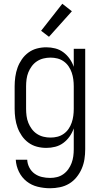

<svg xmlns="http://www.w3.org/2000/svg" viewBox="-20 -780 540 1023"><path d="M247 223Q214 223 181 215Q148 207 122 186.5Q96 166 81 135.5Q66 105 64 71H125Q126 93 136.5 113Q147 133 164.5 145.5Q182 158 203.5 163Q225 168 247 168Q266 168 284 163.5Q302 159 317.5 148Q333 137 344 121.5Q355 106 361.5 88.5Q368 71 370.5 52.5Q373 34 373 15V-96Q365 -73 351 -53Q337 -33 317.5 -18.5Q298 -4 274.5 2Q251 8 227 8Q201 8 176.5 1.5Q152 -5 131.5 -20Q111 -35 96.5 -56Q82 -77 73.5 -100.5Q65 -124 61.5 -149.5Q58 -175 58 -200V-320Q58 -345 61.5 -370.5Q65 -396 73.5 -419.5Q82 -443 96.5 -464Q111 -485 131.5 -500Q152 -515 176.5 -521.5Q201 -528 227 -528Q251 -528 274.5 -522Q298 -516 317.5 -501.5Q337 -487 351 -467Q365 -447 373 -424V-520H434V15Q434 42 430 68Q426 94 415.5 118.5Q405 143 388 164Q371 185 348.5 198.5Q326 212 299.5 217.5Q273 223 247 223ZM249 -47Q268 -47 286 -51.5Q304 -56 319.5 -67Q335 -78 345.5 -93.5Q356 -109 362 -126.5Q368 -144 370.5 -162.5Q373 -181 373 -200V-320Q373 -339 370.5 -357.5Q368 -376 362 -393.5Q356 -411 345.5 -426.5Q335 -442 319.5 -453Q304 -464 286 -468.5Q268 -473 249 -473Q230 -473 211.5 -468.5Q193 -464 177 -453.5Q161 -443 149.5 -427.5Q138 -412 131 -394.5Q124 -377 121.5 -358Q119 -339 119 -320V-200Q119 -181 121.5 -162Q124 -143 131 -125.5Q138 -108 149.5 -92.5Q161 -77 177 -66.5Q193 -56 211.5 -51.5Q230 -47 249 -47ZM241 -584 199 -616 312 -760 363 -720Z"/></svg>

Font: Iosevka Custom Light
Style: Regular
Weight: 300
Monospace: yes
Designer: Belleve Invis
Foundry: Belleve Invis
Version: Version 27.3.5